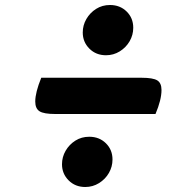

<svg xmlns="http://www.w3.org/2000/svg" viewBox="-20 -756 761 768"><path d="M201 -300Q155 -300 138 -311Q121 -322 121 -350Q121 -386 145 -445H546Q592 -445 609 -434.5Q626 -424 626 -396Q626 -357 602 -300ZM404 -535Q364 -535 337.5 -561.5Q311 -588 311 -626Q311 -655 325.5 -680Q340 -705 364.5 -720.5Q389 -736 420 -736Q460 -736 486.5 -710Q513 -684 513 -645Q513 -616 498.5 -591Q484 -566 459 -550.5Q434 -535 404 -535ZM321 -8Q281 -8 254.5 -34.5Q228 -61 228 -99Q228 -128 242.5 -153Q257 -178 281.5 -193.5Q306 -209 337 -209Q377 -209 403.5 -183Q430 -157 430 -118Q430 -89 415.5 -64Q401 -39 376 -23.5Q351 -8 321 -8Z"/></svg>

Font: Lemonada SemiBold
Style: Regular
Weight: 600
Designer: Mohamed Gaber (Arabic), Eduardo Tunni (Latin)
Foundry: Kief Type Foundry
Version: Version 4.005; ttfautohint (v1.8.3)